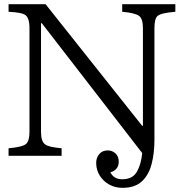

<svg xmlns="http://www.w3.org/2000/svg" viewBox="-20 -780 880 919"><path d="M565.9 119.1Q531.2 119.1 502.7 103.3Q474.1 87.4 457.3 60.3Q440.4 33.2 440.4 0Q440.4 -25.9 455.6 -43Q470.7 -60.1 495.6 -60.1Q517.1 -60.1 532.7 -45.7Q548.3 -31.2 548.3 -6.3Q548.3 33.2 508.3 44.9Q525.4 78.1 564.9 78.1Q614.7 78.1 635.3 42Q655.8 5.9 660.6 -47.4L180.2 -668.9H176.3V-148.9Q176.3 -101.6 197.3 -87.9Q214.8 -75.7 274.9 -70.3V-34.2H21V-70.3Q88.9 -76.2 105.5 -91.8Q121.1 -106.4 121.1 -148.9V-645Q121.1 -698.2 97.7 -710.4Q79.6 -720.7 21 -723.6V-759.8H198.2L660.2 -178.2H664.1V-645Q664.1 -689.9 646 -703.6Q627 -718.3 564.9 -723.6V-759.8H819.3V-723.6Q750.5 -718.3 734.4 -703.6Q719.2 -691.4 719.2 -645V-110.8Q719.2 -45.9 705.3 6.3Q691.4 58.6 658.2 88.9Q625 119.1 565.9 119.1Z"/></svg>

Font: BIZ UDPMincho
Style: Regular
Weight: 400
Designer: TypeBank Co., Ltd.
Foundry: Morisawa Inc.
Version: Version 1.06